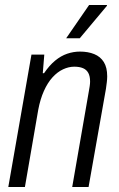

<svg xmlns="http://www.w3.org/2000/svg" viewBox="-20 -743 473 763"><path d="M13 0 105 -526H156L150 -452H155Q176 -483 199 -502Q222 -521 247 -529.5Q272 -538 298 -538Q330 -538 354.5 -528Q379 -518 392.5 -496.5Q406 -475 406 -440Q406 -429 404.5 -416.5Q403 -404 401 -390L332 0H267L333 -380Q335 -391 336.5 -401Q338 -411 338 -419Q338 -440 331 -453Q324 -466 310 -472Q296 -478 275 -478Q253 -478 230.5 -467.5Q208 -457 188.5 -435.5Q169 -414 154.5 -381.5Q140 -349 132 -307L79 0ZM243 -591 334 -723H405V-720L297 -591Z"/></svg>

Font: Archivo Condensed Light
Style: Italic
Weight: 300
Width: 3
Italic angle: -10°
Designer: Hector Gatti
Foundry: Omnibus-Type
Version: Version 2.001